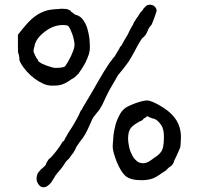

<svg xmlns="http://www.w3.org/2000/svg" viewBox="-20 -736 840 814"><path d="M331 -281 332 -282Q334 -284 334 -286Q338 -290 339 -294Q343 -299 345 -303.5Q347 -308 349 -310Q373 -350 395.5 -390Q418 -430 444 -469Q451 -477 456 -484.5Q461 -492 467 -498Q472 -507 476.5 -514.5Q481 -522 486 -530Q487 -531 487.5 -533.5Q488 -536 490 -538L495 -543Q497 -548 499.5 -551.5Q502 -555 504 -560L523 -592Q527 -602 533.5 -614Q540 -626 545 -634Q547 -641 551.5 -647Q556 -653 559 -659Q563 -663 566.5 -669Q570 -675 574 -681L576 -684Q578 -686 579 -687Q580 -688 582 -690Q584 -693 585.5 -694.5Q587 -696 588 -699Q594 -706 600 -711Q606 -716 616 -716Q628 -716 636 -708Q644 -700 644 -690Q644 -689 641 -680Q638 -671 634.5 -661Q631 -651 627.5 -643Q624 -635 624 -634Q622 -629 616 -624Q614 -622 613 -619.5Q612 -617 611 -615Q608 -614 608 -610Q608 -609 605 -603Q603 -600 601.5 -596Q600 -592 597 -588Q595 -586 594 -584.5Q593 -583 591 -581Q590 -580 588.5 -578.5Q587 -577 585 -576Q583 -574 580.5 -570.5Q578 -567 576 -564Q562 -541 550.5 -518.5Q539 -496 524 -473Q502 -442 480 -417Q474 -406 468.5 -396.5Q463 -387 457 -377Q450 -365 443.5 -353.5Q437 -342 430 -327Q424 -315 419 -303Q414 -291 406 -279Q404 -275 402 -271.5Q400 -268 396 -264Q393 -260 390.5 -257.5Q388 -255 385 -250Q380 -245 375 -237.5Q370 -230 367 -221Q363 -212 359 -203Q355 -194 350 -184Q343 -168 331 -151Q315 -131 303 -112Q301 -106 298 -101Q295 -96 292 -90Q287 -83 282.5 -77.5Q278 -72 273 -64Q267 -59 261.5 -53Q256 -47 252 -39Q244 -26 234.5 -15.5Q225 -5 216 7Q212 14 207 22Q202 30 196 39Q189 47 181 52.5Q173 58 164 58Q152 58 143.5 46Q135 34 135 22Q135 -1 150 -13Q152 -17 155.5 -19.5Q159 -22 162 -25Q164 -27 168 -30.5Q172 -34 175 -39V-40Q177 -47 177 -46Q179 -48 179.5 -50Q180 -52 182 -54Q185 -59 186 -60Q187 -61 189 -63Q195 -67 203 -76.5Q211 -86 219 -96Q227 -106 234 -116.5Q241 -127 244 -133L246 -136Q247 -137 249 -137.5Q251 -138 251 -139Q253 -141 256 -149Q257 -151 258 -153Q259 -155 261 -157Q266 -168 273 -178Q280 -188 286 -198Q297 -216 306 -232.5Q315 -249 323 -268Q326 -270 326 -270Q326 -269 328 -275L329 -276Q331 -278 331 -278Q331 -278 331 -279ZM292 -679Q294 -677 297 -675Q300 -673 302 -673Q321 -668 332 -652Q344 -636 350 -616Q356 -596 359 -574Q361 -553 361 -536Q361 -518 355.5 -502.5Q350 -487 342 -470Q333 -454 326 -443Q319 -432 312 -423Q299 -410 295 -407Q284 -401 268 -390Q241 -372 209 -373Q202 -373 195 -373Q187 -374 181 -375Q165 -379 146 -390Q127 -401 109.5 -417Q92 -433 79 -451Q62 -475 62 -485Q62 -501 57 -512Q56 -515 56 -539V-589Q78 -617 96 -637Q114 -657 134.5 -671Q155 -685 180 -692Q200 -697 242 -699Q252 -699 259 -698Q265 -698 270 -695Q272 -693 275 -693Q279 -692 280 -689Q281 -685 285 -684Q288 -683 292 -679ZM143 -476Q147 -473 156 -467Q165 -463 177 -458Q188 -454 199 -451Q209 -448 215 -448Q224 -448 236 -449Q252 -451 256 -455Q260 -460 267 -472Q274 -485 281 -498Q287 -512 292 -525Q296 -539 296 -546Q296 -553 294 -563Q292 -575 288 -587Q283 -599 279 -610Q274 -620 270 -625Q267 -628 260 -629Q253 -630 248 -630Q208 -630 173 -604Q131 -573 126 -539Q125 -534 123 -528Q123 -523 122 -518Q122 -516 126 -508Q127 -505 128 -502Q131 -498 132 -496Q133 -491 134 -490Q137 -488 139 -485Q143 -476 143 -476ZM640 15Q617 28 580 28Q533 28 512 10Q492 -8 474 -52Q468 -68 463 -85Q457 -105 458 -120Q459 -138 461 -161Q462 -176 470 -208Q475 -226 488 -251Q499 -271 517 -282Q530 -289 543 -294Q555 -299 571 -304Q578 -306 587 -308Q595 -310 604 -310Q613 -310 627 -304Q641 -298 650 -293Q698 -267 721 -236Q749 -199 747 -148Q746 -115 743 -108Q740 -101 726 -70Q723 -63 720 -58Q718 -55 718 -53Q718 -50 716 -46Q711 -37 705 -32Q694 -25 690 -20Q684 -13 677 -9Q665 -2 663 0Q660 3 640 15ZM602 -241Q599 -241 598 -239Q597 -236 594 -236Q591 -235 589 -233Q586 -228 581 -225Q578 -224 577 -223Q575 -223 574 -222Q547 -208 535 -194Q523 -179 523 -148Q523 -134 527 -116Q530 -98 538 -83Q545 -66 557 -56Q567 -45 585 -44Q599 -44 611 -51Q621 -57 634 -67Q662 -84 669 -104Q675 -123 675 -156Q675 -188 664 -205Q646 -232 626 -234Q625 -234 624.5 -234.5Q624 -235 623 -235L617 -238Q616 -237 615 -238Q614 -239 614 -239Q613 -240 611 -240L607 -243Q605 -242 605 -243Q605 -245 604 -244Z"/></svg>

Font: ToneOZ-Tsuipita-TC
Style: Tsuipita-TC
Weight: 400
Designer: :Jeffrey Xuan (Chih-Lin Hsuan)  :
Foundry: jeffreyx@gmail.com, cjkFonts.io
Version: Version 0.24071